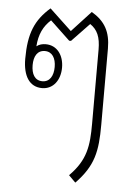

<svg xmlns="http://www.w3.org/2000/svg" viewBox="-49 -597 521 728"><g transform="rotate(5 211.5 -233.0)"><path d="M265 92C333 22 344 -34 344 -135V-425C344 -489 322 -528 271 -558L198 -479L114 -558C57 -508 35 -456 35 -359C35 -294 60 -254 108 -254C151 -254 177 -291 177 -338C177 -385 151 -421 108 -421C95 -421 83 -418 73 -410C76 -456 92 -488 120 -513L195 -442H202L269 -512C297 -493 309 -466 309 -418V-136C309 -52 302 3 239 66ZM107 -280C78 -280 65 -304 65 -338C65 -371 78 -395 107 -395C135 -395 149 -371 149 -338C149 -304 135 -280 107 -280Z"/></g></svg>

Font: Noto Sans Thai Looped Condensed ExtraLight
Style: Regular
Weight: 200
Width: 3
Designer: Sasikarn Vongin, Ben Mitchell
Foundry: The Fontpad Ltd
Version: Version 1.001